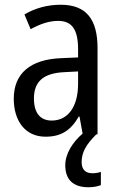

<svg xmlns="http://www.w3.org/2000/svg" viewBox="-20 -566 500 809"><path d="M324 117C324 78 341 44 386 0H391V-363C391 -483 345 -546 236 -546C179 -546 126 -531 83 -505L109 -443C149 -465 187 -478 225 -478C282 -478 309 -443 309 -359V-324L239 -321C107 -316 38 -256 38 -150C38 -58 85 10 172 10C239 10 279 -18 312 -75H315L328 -3C286 33 255 82 255 130C255 190 287 223 353 223C375 223 392 219 405 214V158C397 161 386 164 369 164C340 164 324 148 324 117ZM252 -262 309 -265V-213C309 -113 264 -58 198 -58C152 -58 123 -87 123 -151C123 -220 160 -258 252 -262Z"/></svg>

Font: Noto Sans Kannada Condensed
Style: Regular
Weight: 400
Width: 3
Designer: Jelle Bosma - Monotype Design Team
Foundry: Monotype Imaging Inc.
Version: Version 2.005